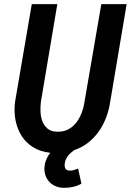

<svg xmlns="http://www.w3.org/2000/svg" viewBox="-20 -731 633 929"><path d="M592.8 -710.9H470.2L388.7 -237.3Q384.8 -210.4 374.8 -184.3Q364.7 -158.2 348.6 -137.2Q332.5 -116.7 309.1 -104.5Q285.6 -92.3 254.4 -93.8Q226.1 -94.7 209.7 -108.9Q193.4 -123 185.1 -144Q177.2 -165 176 -189.7Q174.8 -214.4 177.7 -237.3L257.3 -710.9H133.8L52.7 -237.3Q46.9 -190.4 55.4 -147.9Q64 -105.5 85.4 -72.3Q106.9 -39.1 141.6 -17.8Q176.3 3.4 223.6 8.3Q223.6 8.3 223.6 8.3Q223.6 8.3 223.6 8.3Q216.3 17.1 210.9 26.6Q205.6 36.1 202.1 46.9Q198.7 54.7 197 63.7Q195.3 72.8 194.8 82Q194.3 104.5 201.7 122.3Q209 140.1 222.7 152.8Q234.9 164.6 252 171.1Q269 177.7 289.1 177.7Q311.5 178.2 333 173.3Q354.5 168.5 374 157.7L357.9 84.5Q348.1 88.4 337.6 91.8Q327.1 95.2 316.9 94.7Q302.7 93.8 297.4 85.9Q292 78.1 293 64.5Q293.5 53.2 297.4 43.7Q301.3 34.2 307.1 25.4Q313.5 17.1 321.5 9.5Q329.6 2 338.4 -4.4Q375 -16.6 404.3 -39.1Q433.6 -61.5 456.1 -92.3Q478 -122.6 492.4 -159.4Q506.8 -196.3 513.2 -238.3Z"/></svg>

Font: Roboto Mono SemiBold
Style: Italic
Weight: 600
Italic angle: -10°
Monospace: yes
Designer: Google
Version: Version 3.000